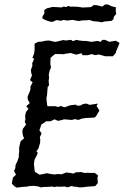

<svg xmlns="http://www.w3.org/2000/svg" viewBox="-20 -853 566 877"><path d="M56 4 46 -2 34 -14 39 -42 53 -55 44 -72 50 -85 51 -99 60 -118 66 -136V-146L68 -166L67 -175L71 -196L75 -209L90 -221L85 -233L82 -251L84 -264L99 -284L93 -297L96 -307L95 -326L99 -342L110 -356L100 -368L116 -382L107 -398L106 -412L116 -435L119 -444V-457L129 -477L117 -487L126 -509L123 -519L121 -533L128 -553L127 -564L136 -584L128 -589L136 -609L138 -624V-654L155 -662L170 -663L188 -667L204 -668L230 -662H235L269 -670L281 -668L305 -671L313 -665L329 -671L342 -668L360 -666H374L397 -662H398L425 -666L439 -662L448 -671H460L479 -662L509 -667L526 -657L520 -641L510 -618V-613L496 -596H461L436 -603L430 -604L414 -601L399 -606L382 -601H357L352 -610L332 -604H325L303 -611L283 -608L267 -605L260 -606H231L211 -589L210 -561L213 -544L208 -534L203 -513L204 -494L202 -486L204 -463L198 -456L196 -435L195 -419L192 -404L195 -375L197 -368H232L247 -364L256 -369L276 -363L289 -368L300 -372L326 -375L334 -370L347 -371L360 -378L374 -380L390 -374L427 -380L421 -369L434 -348L418 -321L411 -316L374 -314H372L353 -311L338 -305L322 -309L308 -305L297 -306L272 -308L264 -305L245 -301L229 -308L211 -299H191L169 -284L160 -258L170 -244L162 -226L164 -215L163 -200L156 -176L146 -161L153 -155L144 -135L138 -125L135 -105L138 -75L140 -68L161 -55L187 -60L192 -62L214 -58L230 -56L242 -58L262 -57L269 -60L283 -65L301 -63L315 -60L327 -66L351 -67L366 -63L379 -64L390 -63H413L428 -52L425 -40L427 -17L415 -3L376 0L363 2L344 3L327 0L312 -1L310 -4L287 3L277 -1L253 0L235 -1L232 2L218 -1L194 1H180L167 3L152 -2L134 -4L114 -3L100 0H90ZM214 -753 203 -756 191 -760 174 -768V-777L183 -793L182 -807L194 -815L203 -817L218 -821H227L246 -820L261 -819L270 -823L285 -821L289 -826L307 -822L313 -823L335 -822L349 -820L354 -819H364L386 -820L397 -821L408 -830L423 -829L447 -823L461 -833L474 -832L491 -824L495 -823L509 -820V-799L511 -790L500 -776L498 -765L490 -758L473 -756L458 -755L444 -751L435 -753L421 -755L406 -756L388 -762L374 -760H359L351 -759L341 -757L327 -759L312 -762L301 -761L287 -759L271 -762L258 -758L248 -760L236 -761L226 -755Z"/></svg>

Font: Winky Rough Light
Style: Italic
Weight: 300
Italic angle: -8.97852°
Designer: Simon Atzbach
Foundry: typofactur
Version: Version 1.206; ttfautohint (v1.8.4.7-5d5b)